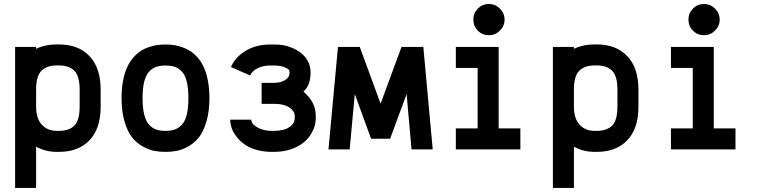

<svg xmlns="http://www.w3.org/2000/svg" viewBox="-20 -729 3714 937"><path d="M156.2 -208.5Q156.2 -151.4 183.8 -120.8Q211.4 -90.3 257.8 -90.3H267.6Q317.4 -90.3 343 -116.2Q368.7 -142.1 368.7 -208.5V-291.5Q368.7 -357.4 343 -383.5Q317.4 -409.7 267.6 -409.7H257.8Q208 -409.7 182.1 -383.5Q156.2 -357.4 156.2 -291.5ZM156.2 188H53.7V-500H156.2V-490.7Q200.2 -512.2 257.8 -512.2H267.6Q362.8 -512.2 417 -454.8Q471.2 -397.5 471.2 -291.5V-208.5Q471.2 -101.6 417 -44.7Q362.8 12.2 267.6 12.2H257.8Q202.6 12.2 156.2 -13.2Z M1002 -250.5Q1002 -185.5 987.5 -136.5Q973.1 -87.4 951.7 -59.8Q930.2 -32.2 899.9 -15.1Q869.6 2 843.3 7.1Q816.9 12.2 787.6 12.2Q758.3 12.2 731.9 7.1Q705.6 2 675.3 -15.1Q645 -32.2 623.5 -59.8Q602.1 -87.4 587.6 -136.5Q573.2 -185.5 573.2 -250.5Q573.2 -297.4 580.8 -335.9Q588.4 -374.5 600.6 -401.1Q612.8 -427.7 630.6 -448Q648.4 -468.3 667 -480.2Q685.5 -492.2 707.8 -499.5Q730 -506.8 748.5 -509.3Q767.1 -511.7 787.6 -511.7Q807.6 -511.7 826.7 -509.3Q845.7 -506.8 867.7 -499.3Q889.6 -491.7 908.2 -480Q926.8 -468.3 944.6 -448Q962.4 -427.7 974.6 -401.1Q986.8 -374.5 994.4 -335.9Q1002 -297.4 1002 -250.5ZM787.6 -409.2Q759.8 -409.2 740 -401.9Q720.2 -394.5 705.3 -376.7Q690.4 -358.9 683.1 -327.6Q675.8 -296.4 675.8 -250.5Q675.8 -202.1 683.8 -169.7Q691.9 -137.2 707.5 -120.4Q723.1 -103.5 742.2 -96.9Q761.2 -90.3 787.6 -90.3Q814.5 -90.3 833.5 -97.2Q852.5 -104 868.2 -121.1Q883.8 -138.2 891.6 -170.4Q899.4 -202.6 899.4 -250.5Q899.4 -297.9 891.6 -330.1Q883.8 -362.3 868.2 -379.2Q852.5 -396 833.5 -402.6Q814.5 -409.2 787.6 -409.2Z M1393.1 -378.9Q1393.1 -383.3 1388.4 -389.4Q1383.8 -395.5 1365.2 -402.3Q1346.7 -409.2 1317.4 -409.2H1295.9Q1263.7 -409.2 1237.1 -396Q1210.4 -382.8 1200.7 -360.8L1106.9 -401.9Q1123 -439 1155.3 -464.6Q1187.5 -490.2 1222.9 -501Q1258.3 -511.7 1295.9 -511.7H1317.4Q1345.2 -511.7 1363.8 -508.3Q1382.3 -504.9 1406.7 -495.1Q1449.7 -477.1 1472.7 -445.8Q1495.6 -414.6 1495.6 -378.9V-373.5Q1495.6 -313.5 1460.9 -281.7Q1521 -231.4 1521 -163.1V-153.3Q1521 -111.8 1497.6 -74.2Q1471.2 -32.2 1423.6 -10Q1376 12.2 1317.4 12.2H1307.6Q1265.6 12.2 1230.7 2Q1195.8 -8.3 1172.9 -24.9Q1149.9 -41.5 1133.8 -62.5Q1117.7 -83.5 1110.6 -104.5Q1103.5 -125.5 1103.5 -145H1206.1Q1206.1 -128.9 1224.1 -115.2Q1257.3 -90.3 1307.6 -90.3H1317.4Q1341.8 -90.3 1363.3 -95.7Q1384.8 -101.1 1401.6 -116Q1418.5 -130.9 1418.5 -153.3V-163.1Q1418.5 -179.7 1404.8 -194.3Q1377.4 -222.2 1317.4 -222.2H1256.8V-324.7H1318.4Q1348.6 -324.7 1370.8 -337.9Q1393.1 -351.1 1393.1 -373.5Z M1686.5 0H1583L1629.4 -500H1735.8L1837.4 -223.1L1939.5 -500H2045.9L2091.8 0H1988.3L1964.4 -270L1883.8 -51.8H1791L1711.4 -270Z M2204.6 -500H2413.6V-102.5H2519.5V0H2204.6V-102.5H2311V-397.5H2204.6ZM2365.7 -709.5Q2397 -709.5 2419.7 -687Q2442.4 -664.6 2442.4 -633.3Q2442.4 -602.1 2419.7 -579.6Q2397 -557.1 2365.7 -557.1Q2334 -557.1 2312 -579.3Q2290 -601.6 2290 -633.3Q2290 -665 2312 -687.3Q2334 -709.5 2365.7 -709.5Z M2780.8 -208.5Q2780.8 -151.4 2808.3 -120.8Q2835.9 -90.3 2882.3 -90.3H2892.1Q2941.9 -90.3 2967.5 -116.2Q2993.2 -142.1 2993.2 -208.5V-291.5Q2993.2 -357.4 2967.5 -383.5Q2941.9 -409.7 2892.1 -409.7H2882.3Q2832.5 -409.7 2806.6 -383.5Q2780.8 -357.4 2780.8 -291.5ZM2780.8 188H2678.2V-500H2780.8V-490.7Q2824.7 -512.2 2882.3 -512.2H2892.1Q2987.3 -512.2 3041.5 -454.8Q3095.7 -397.5 3095.7 -291.5V-208.5Q3095.7 -101.6 3041.5 -44.7Q2987.3 12.2 2892.1 12.2H2882.3Q2827.1 12.2 2780.8 -13.2Z M3254.4 -500H3463.4V-102.5H3569.3V0H3254.4V-102.5H3360.8V-397.5H3254.4ZM3415.5 -709.5Q3446.8 -709.5 3469.5 -687Q3492.2 -664.6 3492.2 -633.3Q3492.2 -602.1 3469.5 -579.6Q3446.8 -557.1 3415.5 -557.1Q3383.8 -557.1 3361.8 -579.3Q3339.8 -601.6 3339.8 -633.3Q3339.8 -665 3361.8 -687.3Q3383.8 -709.5 3415.5 -709.5Z"/></svg>

Font: Anka/Coder Condensed
Style: Bold
Weight: 700
Width: 4
Monospace: yes
Version: Version 001.100